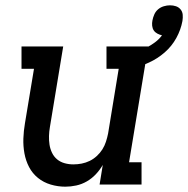

<svg xmlns="http://www.w3.org/2000/svg" viewBox="-20 -695 708 723"><path d="M226 8Q198 8 171 0Q144 -8 123 -25Q102 -42 89.5 -66Q77 -90 72 -117.5Q67 -145 68 -173.5Q69 -202 74 -231L108 -436H61V-520H218L168 -217Q165 -200 164.5 -183Q164 -166 166.5 -150Q169 -134 176 -119.5Q183 -105 195 -95Q207 -85 223 -80.5Q239 -76 256 -76Q272 -76 287.5 -79Q303 -82 317.5 -89Q332 -96 344.5 -107.5Q357 -119 365.5 -132.5Q374 -146 379 -161.5Q384 -177 387 -192L427 -436H381V-520H538L466 -84H513V0H355L367 -74Q356 -55 341 -39Q326 -23 307 -12Q288 -1 267 3.5Q246 8 226 8ZM476 -436 460 -491Q478 -495 496 -501Q514 -507 531 -515.5Q548 -524 563.5 -535.5Q579 -547 590 -562Q581 -564 572.5 -568.5Q564 -573 559 -580.5Q554 -588 553 -598Q552 -608 554 -618Q556 -629 561 -640.5Q566 -652 575.5 -660Q585 -668 597 -671.5Q609 -675 620 -675Q632 -675 642.5 -671.5Q653 -668 660 -659.5Q667 -651 668 -639.5Q669 -628 667 -616Q661 -583 644 -552Q627 -521 600 -497.5Q573 -474 541 -459.5Q509 -445 476 -436Z"/></svg>

Font: Iosevka Etoile Medium Oblique
Style: Regular
Weight: 500
Italic angle: -9°
Designer: Belleve Invis
Foundry: Belleve Invis
Version: Version 15.5.2; ttfautohint (v1.8.4)